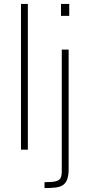

<svg xmlns="http://www.w3.org/2000/svg" viewBox="-20 -763 456 979"><path d="M87 0V-743H122V0ZM291 -682V-743H333V-682ZM207 196V166Q247 166 265.5 161Q284 156 289.5 143.5Q295 131 295 109V-510H330V100Q330 133 322 153Q314 173 299 182Q284 191 261 193.5Q238 196 207 196Z"/></svg>

Font: Saira SemiCondensed Thin
Style: Regular
Weight: 250
Width: 4
Designer: Hector Gatti with collaboration of the Omnibus-Type team
Foundry: Omnibus-Type
Version: Version 1.101